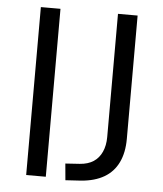

<svg xmlns="http://www.w3.org/2000/svg" viewBox="-52 -751 683 803"><g transform="rotate(5 290.0 -349.0)"><path d="M87.1 0V-705H169.5V0ZM252.4 7.4 246.1 -62.1 306.5 -66.1Q340.7 -68.6 363.7 -83.5Q386.6 -98.5 398.7 -125.3Q410.9 -152.1 410.9 -187.9V-705H493.3V-187.3Q493.3 -129.6 473.4 -88.3Q453.5 -46.9 414.3 -24Q375 -1.1 317.5 3.4Z"/></g></svg>

Font: Nunito Sans 12pt ExtraLight
Style: Regular
Weight: 200
Version: Version 3.101;gftools[0.9.27]